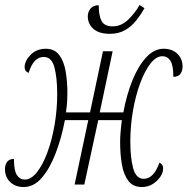

<svg xmlns="http://www.w3.org/2000/svg" viewBox="-43 -742 754 772"><path d="M52 10Q19 10 -2 -10Q-23 -30 -23 -62Q-23 -80 -14 -91.5Q-5 -103 13 -103Q13 -56 25 -38Q37 -20 57 -20Q82 -20 105.5 -49.5Q129 -79 147.5 -129Q166 -179 176.5 -240Q187 -301 187 -364Q187 -428 176 -470.5Q165 -513 133 -513Q113 -513 98 -498Q83 -483 72 -449Q56 -455 56 -472Q56 -497 80 -521.5Q104 -546 141 -546Q176 -546 195 -521Q214 -496 221 -455Q228 -414 228 -367Q228 -353 227 -334.5Q226 -316 222 -290H319L371 -536H410L358 -290H453Q466 -361 489.5 -419Q513 -477 545 -511.5Q577 -546 615 -546Q649 -546 670 -526Q691 -506 691 -474Q691 -456 682 -444.5Q673 -433 654 -433Q654 -480 642 -498Q630 -516 610 -516Q585 -516 562 -486.5Q539 -457 520.5 -407Q502 -357 491.5 -296Q481 -235 481 -172Q481 -108 492.5 -65.5Q504 -23 535 -23Q575 -23 598 -88Q613 -82 613 -64Q613 -48 601.5 -31Q590 -14 571 -2Q552 10 527 10Q492 10 473 -15Q454 -40 447 -81Q440 -122 440 -170Q440 -187 441.5 -207Q443 -227 447 -259H352L296 0H257L312 -259H218Q204 -186 180.5 -125Q157 -64 125 -27Q93 10 52 10ZM399 -606Q355 -606 332.5 -626Q310 -646 310 -676Q310 -694 321 -707.5Q332 -721 354 -721Q354 -679 365.5 -657.5Q377 -636 410 -636Q445 -636 473.5 -664Q502 -692 518 -722L538 -709Q524 -684 505 -660Q486 -636 460 -621Q434 -606 399 -606Z"/></svg>

Font: Noto Serif ExtraCondensed ExtraLight
Style: Italic
Weight: 200
Width: 2
Italic angle: -12°
Designer: Monotype Design Team
Foundry: Monotype Imaging Inc.
Version: Version 2.014; ttfautohint (v1.8.4.7-5d5b)